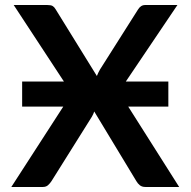

<svg xmlns="http://www.w3.org/2000/svg" viewBox="-20 -743 758 763"><path d="M234 -419 34.5 -723H169Q182.5 -723 189 -719.2Q195.5 -715.5 200.5 -707L365 -441Q367.5 -447.5 370.5 -453.8Q373.5 -460 377.5 -467L528 -704.5Q539 -723 556.5 -723H685L480 -419H649V-319.5H489.5L692 0H557.5Q544 0 535.5 -7Q527 -14 522 -23L354.5 -300Q351 -289 345 -279L184.5 -23Q179 -14.5 171 -7.2Q163 0 150.5 0H25L231.5 -319.5H68V-419Z"/></svg>

Font: Lato
Style: Bold
Weight: 700
Designer: Lukasz Dziedzic
Foundry: tyPoland Lukasz Dziedzic
Version: Version 2.007; 2014-02-27